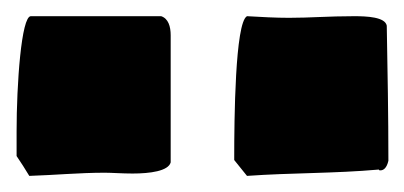

<svg xmlns="http://www.w3.org/2000/svg" viewBox="-77 -891 497 236"><path d="M-56.6 -699.2C-51.2 -691.3 -46 -683.1 -41 -674.8C-9.8 -675.8 20.5 -678.7 51.8 -678.7C60.5 -678.7 73.2 -677.7 85.9 -677.7C107.4 -677.7 129.9 -680.7 132.8 -691.4V-847.7C132.8 -858.4 129.9 -868.2 121.1 -871.1H-39.1C-50.8 -871.1 -56.6 -787.1 -56.6 -729.5ZM210.9 -697.3V-694.3L226.6 -674.8C281.2 -678.7 334 -677.7 388.7 -682.6C388.7 -681.6 389.6 -681.6 390.6 -681.6C394.5 -681.6 398.4 -684.6 400.4 -693.4C400.4 -749 399.4 -803.7 398.4 -859.4C396.5 -870.1 374 -871.1 358.4 -871.1C326.2 -871.1 304.7 -869.1 278.3 -869.1C261.7 -869.1 244.1 -870.1 226.6 -871.1C211.9 -863.3 210.9 -743.2 210.9 -697.3Z"/></svg>

Font: Bowlby One SC
Style: Regular
Weight: 400
Width: 1
Version: Version 1.2